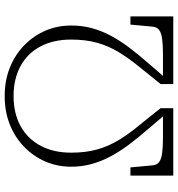

<svg xmlns="http://www.w3.org/2000/svg" viewBox="10 -770 760 820"><g transform="rotate(-90 390.0 -360.0)"><path d="M390 -720Q323 -720 268 -698Q213 -676 172.5 -636.5Q132 -597 110 -546Q88 -495 88 -436Q88 -389 100 -347Q112 -305 133 -266Q154 -227 183 -188.5Q212 -150 247 -109.5Q282 -69 321 -23L319 -44H213Q172 -44 146.5 -47.5Q121 -51 108.5 -60Q96 -69 94 -87L85 -183H50V0H338V-54Q298 -105 263 -147.5Q228 -190 202 -232.5Q176 -275 162 -324Q148 -373 148 -436Q148 -512 178 -567.5Q208 -623 262 -652.5Q316 -682 390 -682Q463 -682 517.5 -652.5Q572 -623 601.5 -567.5Q631 -512 631 -436Q631 -373 617 -324Q603 -275 577 -232.5Q551 -190 516.5 -147.5Q482 -105 441 -54V0H730V-183H695L686 -87Q684 -69 671.5 -60Q659 -51 633.5 -47.5Q608 -44 567 -44H461L458 -23Q497 -69 532.5 -109.5Q568 -150 597 -188.5Q626 -227 647 -266Q668 -305 679.5 -347Q691 -389 691 -436Q691 -495 669 -546Q647 -597 606.5 -636.5Q566 -676 511 -698Q456 -720 390 -720Z"/></g></svg>

Font: Roboto Serif 36pt ExtraLight
Style: Regular
Weight: 250
Designer: Greg Gazdowicz
Foundry: Commercial Type
Version: Version 1.008